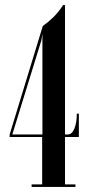

<svg xmlns="http://www.w3.org/2000/svg" viewBox="-20 -736 361 756"><path d="M104.5 0V-10H146V-196.5H18V-206.5L148.5 -633.5Q170.5 -649 190.8 -669Q211 -689 228.5 -716H236V-206.5H247Q263.5 -206.5 273 -230Q282.5 -253.5 282.5 -288.5H290.5V-196.5H236V-10H277V0ZM147 -603.5 143 -577.5 28.5 -206.5H147Z"/></svg>

Font: Imbue 100pt Medium
Style: Regular
Weight: 500
Designer: Tyler Finck
Foundry: Etcetera Type Company
Version: Version 1.102; ttfautohint (v1.8.3)